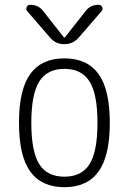

<svg xmlns="http://www.w3.org/2000/svg" viewBox="-20 -775 540 805"><path d="M338.9 -728.5Q358.4 -754.9 393.6 -754.9Q403.3 -754.9 408.2 -745.6Q413.1 -736.3 406.2 -728.5L311.5 -619.1Q287.1 -589.8 249.5 -589.8Q211.9 -589.8 188.5 -619.1L93.8 -728.5Q87.9 -735.4 91.8 -745.1Q95.7 -754.9 106.4 -754.9Q141.6 -754.9 161.1 -728.5L248 -618.2Q249 -617.2 250 -617.2L252 -618.2ZM355.5 -433.1Q322.3 -486.3 250 -486.3Q177.7 -486.3 144.5 -433.1Q111.3 -379.9 111.3 -259.8Q111.3 -139.6 144.5 -86.9Q177.7 -34.2 250 -34.2Q322.3 -34.2 355.5 -86.9Q388.7 -139.6 388.7 -259.8Q388.7 -379.9 355.5 -433.1ZM393.1 -55.7Q345.7 9.8 250 9.8Q154.3 9.8 106.9 -55.7Q59.6 -121.1 59.6 -260.3Q59.6 -399.4 106.9 -464.8Q154.3 -530.3 250 -530.3Q345.7 -530.3 393.1 -464.8Q440.4 -399.4 440.4 -260.3Q440.4 -121.1 393.1 -55.7Z"/></svg>

Font: Rounded Mgen+ 1m light
Style: Regular
Weight: 200
Designer: [Source Han Sans]
Ryoko NISHIZUKA  (kana & ideographs); Paul D. Hunt (Latin, Greek & Cyrillic); Wenlong ZHANG  (bopomofo
Version: Version 1.059.20150602